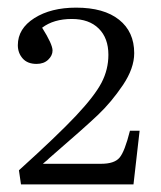

<svg xmlns="http://www.w3.org/2000/svg" viewBox="-20 -859 423 505"><path d="M35.2 -374 29.8 -411.1Q131.3 -502.9 180.2 -554.9Q229 -606.9 247.1 -641.6Q265.1 -676.3 265.1 -714.8Q265.1 -758.8 239.7 -783.9Q214.4 -809.1 168.9 -809.1Q121.1 -809.1 90.8 -786.1Q118.2 -742.7 118.2 -726.1Q118.2 -712.9 106.7 -701.9Q95.2 -690.9 76.2 -690.9Q52.2 -690.9 39.6 -705.3Q26.9 -719.7 26.9 -740.2Q26.9 -783.7 70.3 -811.3Q113.8 -838.9 180.2 -838.9Q253.4 -838.9 293.2 -807.1Q333 -775.4 333 -719.2Q333 -679.2 303 -634.8Q272.9 -590.3 237.8 -556.9Q202.6 -523.4 109.4 -442.9Q106 -439.5 104 -437.7Q102.1 -436 98.6 -433.3Q95.2 -430.7 92.8 -428.2H246.1Q280.8 -428.2 294.4 -444.3Q308.1 -460.4 321.8 -515.1H347.2L331.1 -374Z"/></svg>

Font: Literata Light
Style: Regular
Weight: 300
Designer: Latin by Veronika Burian and Jose Scaglione. Greek by Irene Vlachou. Cyrillic by Vera Evstafieva.
Foundry: TypeTogether
Version: Version 3.021